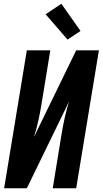

<svg xmlns="http://www.w3.org/2000/svg" viewBox="-20 -1003 547 1023"><path d="M2 0 123 -735H248L200 -441Q193 -399 183.5 -356.5Q174 -314 161 -273L386 -735H507L386 0H261L309 -294Q316 -336 325.5 -378.5Q335 -421 348 -462L123 0ZM340 -792 223 -927 307 -983 409 -838Z"/></svg>

Font: Iosevka Term Curly XBd Obl
Style: Regular
Weight: 800
Italic angle: -9°
Designer: Belleve Invis
Foundry: Belleve Invis
Version: Version 32.3.0